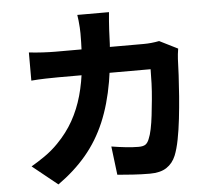

<svg xmlns="http://www.w3.org/2000/svg" viewBox="-57 -871 1114 984"><g transform="rotate(-5 500.0 -378.5)"><path d="M539 -807Q537 -789 535 -761Q533 -733 532 -715Q528 -567 508 -451.5Q488 -336 449.5 -245.5Q411 -155 350.5 -83Q290 -11 204 50L75 -54Q108 -73 145.5 -99Q183 -125 215 -158Q265 -209 297.5 -267Q330 -325 349 -392.5Q368 -460 376 -539.5Q384 -619 384 -712Q384 -723 383 -741Q382 -759 380 -777Q378 -795 376 -807ZM876 -590Q874 -578 872 -561.5Q870 -545 870 -537Q869 -504 866.5 -453.5Q864 -403 859.5 -345.5Q855 -288 848.5 -231Q842 -174 832.5 -125.5Q823 -77 810 -45Q794 -6 762 15Q730 36 676 36Q632 36 588 33Q544 30 509 27L491 -120Q527 -114 564 -110Q601 -106 630 -106Q655 -106 666.5 -114.5Q678 -123 685 -142Q693 -160 699.5 -191Q706 -222 710.5 -261Q715 -300 719 -342Q723 -384 724.5 -424Q726 -464 726 -497H249Q224 -497 185 -496Q146 -495 112 -492V-637Q146 -633 183 -631Q220 -629 248 -629H702Q721 -629 741.5 -631Q762 -633 782 -637Z"/></g></svg>

Font: Noto Sans SC ExtraBold
Style: Regular
Weight: 800
Designer: Ryoko NISHIZUKA 西塚涼子 (kana, bopomofo & ideographs); Paul D. Hunt (Latin, Greek & Cyrillic); Sandoll Communications 산돌커뮤니
Foundry: Adobe
Version: Version 2.004-H2;hotconv 1.0.118;makeotfexe 2.5.65603